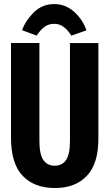

<svg xmlns="http://www.w3.org/2000/svg" viewBox="-20 -925 540 954"><path d="M34.7 -240.7Q34.7 -112.8 92.3 -51.8Q149.9 9.3 253.4 9.3Q354.5 9.3 412.1 -51.8Q469.7 -112.8 468.8 -240.2V-710.9H327.6V-225.1Q327.6 -157.2 307.9 -129.4Q288.1 -101.6 252 -101.6Q215.3 -101.6 195.6 -129.6Q175.8 -157.7 175.8 -225.1V-711.4H34.7ZM162.1 -748Q180.2 -775.9 200.7 -791.3Q221.2 -806.6 249 -806.6Q276.4 -806.6 296.9 -791Q317.4 -775.4 334.5 -748L409.7 -774.4Q389.6 -830.6 346.9 -867.7Q304.2 -904.8 250 -904.8Q189.5 -904.8 148.2 -863.8Q106.9 -822.8 89.8 -774.9Z"/></svg>

Font: Roboto Flex Super Cond Bold
Style: Regular
Weight: 700
Width: 3
Designer: Berlow after Robertson
Foundry: Google
Version: Version 3.000